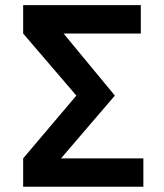

<svg xmlns="http://www.w3.org/2000/svg" viewBox="-20 -713 626 733"><path d="M68.4 0V-108.4L271.5 -348.1L68.4 -585V-693.4H517.6V-585H222.7L418.5 -348.1L212.9 -108.4H527.3V0Z"/></svg>

Font: Cascadia Mono PL SemiBold
Style: Regular
Weight: 600
Monospace: yes
Designer: Aaron Bell
Foundry: Saja Typeworks
Version: Version 2404.023; ttfautohint (v1.8.4)